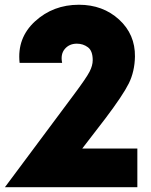

<svg xmlns="http://www.w3.org/2000/svg" viewBox="-48 -781 628 801"><path d="M295 -161.2H525V0H-27.5L261.2 -387.5Q312.5 -456.2 325.6 -481.9Q338.8 -507.5 338.8 -530Q338.8 -568.8 318.8 -583.8Q298.8 -598.8 272.5 -598.8Q241.2 -598.8 222.5 -576.9Q203.8 -555 211.2 -518.8H33.8Q22.5 -622.5 98.1 -691.9Q173.8 -761.2 281.2 -761.2Q381.2 -761.2 448.8 -699.4Q516.2 -637.5 515 -545Q513.8 -482.5 489.4 -433.1Q465 -383.8 391.2 -286.2Z"/></svg>

Font: Now Black
Style: Regular
Weight: 900
Designer: Alfredo Marco Pradil
Foundry: Alfredo Marco Pradil
Version: Version 1.002;PS 001.002;hotconv 1.0.88;makeotf.lib2.5.64775